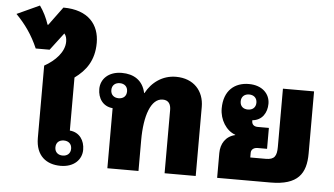

<svg xmlns="http://www.w3.org/2000/svg" viewBox="-105 -1031 1991 1143"><g transform="rotate(5 890.5 -460.0)"><path d="M445 -738C445 -845 380 -930 229 -930L148 -820H144C131 -860 112 -898 89 -930L-46 -868C9 -812 52 -752 86 -673H169L248 -777C259 -765 263 -748 263 -729C263 -668 210 -612 145 -576V-144C145 -36 210 10 294 10C374 10 420 -38 420 -97C420 -152 390 -199 331 -204V-521C397 -569 445 -632 445 -738ZM301 -142C328 -142 348 -126 348 -97C348 -68 328 -52 301 -52C274 -52 254 -68 254 -97C254 -127 274 -142 301 -142Z M573 0H759V-184C759 -331 796 -436 866 -436C902 -436 915 -411 915 -378V0H1101V-413C1101 -507 1040 -578 933 -578C853 -578 789 -531 754 -465H752C736 -540 681 -573 610 -573C530 -573 484 -525 484 -466C484 -411 514 -364 573 -359ZM603 -421C576 -421 556 -437 556 -466C556 -495 576 -511 603 -511C630 -511 650 -495 650 -466C650 -436 630 -421 603 -421Z M1229 0H1548C1712 0 1759 -72 1759 -192V-563H1573V-215C1573 -160 1559 -138 1508 -138H1415V-166C1415 -185 1430 -198 1454 -198H1510V-323H1443C1419 -323 1408 -337 1408 -354C1408 -356 1408 -358 1408 -360C1466 -365 1495 -412 1495 -466C1495 -525 1449 -573 1369 -573C1285 -573 1220 -522 1220 -414C1220 -347 1259 -284 1314 -265V-263C1257 -250 1229 -203 1229 -148ZM1376 -421C1349 -421 1329 -436 1329 -466C1329 -495 1349 -511 1376 -511C1403 -511 1423 -495 1423 -466C1423 -437 1403 -421 1376 -421Z"/></g></svg>

Font: Noto Sans Thai Looped Black
Style: Regular
Weight: 900
Designer: Sasikarn Vongin, Ben Mitchell
Foundry: The Fontpad Ltd
Version: Version 1.001